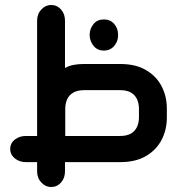

<svg xmlns="http://www.w3.org/2000/svg" viewBox="-20 -651 735 771"><path d="M241 0V37Q241 64 225 82Q209 100 185 100Q163 100 146 82Q129 64 129 37V0H84Q58 0 39.5 -15Q21 -30 21 -53Q21 -76 39.5 -90.5Q58 -105 84 -105H129V-568Q129 -595 146 -613Q163 -631 185 -631Q209 -631 225 -613Q241 -595 241 -568V-378Q257 -387 276 -390.5Q295 -394 316 -394H463Q525 -394 566.5 -369.5Q608 -345 629 -304.5Q650 -264 650 -215V-179Q650 -130 629 -89.5Q608 -49 566.5 -24.5Q525 0 463 0ZM397 -448Q371 -448 356 -466.5Q341 -485 340 -508V-513Q341 -537 356 -555Q371 -573 397 -573Q423 -573 438.5 -555Q454 -537 454 -513V-507Q454 -485 438.5 -466.5Q423 -448 397 -448ZM242 -105H462Q489 -105 505.5 -114.5Q522 -124 530 -141Q538 -158 538 -180V-213Q538 -236 530 -253Q522 -270 505.5 -279.5Q489 -289 462 -289H318Q292 -289 275 -279.5Q258 -270 250 -253Q242 -236 242 -213Z"/></svg>

Font: Beiruti
Style: Bold
Weight: 700
Designer: Arlette Boutros
Foundry: Boutros
Version: Version 1.41